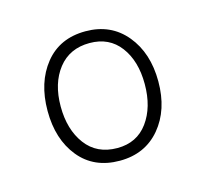

<svg xmlns="http://www.w3.org/2000/svg" viewBox="-56 -788 447 417"><g transform="rotate(-15 167.0 -579.5)"><path d="M167 -434Q109 -434 76 -474.5Q43 -515 43 -579Q43 -643 76 -684Q109 -725 167 -725Q224 -725 258 -684Q292 -643 292 -579Q292 -515 258 -474.5Q224 -434 167 -434ZM169 -462Q213 -462 237.5 -495.5Q262 -529 262 -581Q262 -633 237.5 -665.5Q213 -698 169 -698Q124 -698 98.5 -665.5Q73 -633 73 -581Q73 -529 98 -495.5Q123 -462 169 -462Z"/></g></svg>

Font: Noto Serif Lao Condensed ExtraLight
Style: Regular
Weight: 200
Width: 3
Designer: Monotype Design Team
Foundry: Monotype Imaging Inc.
Version: Version 2.003; ttfautohint (v1.8.4.7-5d5b)